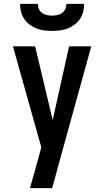

<svg xmlns="http://www.w3.org/2000/svg" viewBox="-20 -975 540 995"><path d="M135 0Q146 -36 156 -72.5Q166 -109 176 -145L194 -212L47 -735H162L253 -353L338 -735H453L283 -120L263 -45L250 0ZM250 -815Q229 -815 208.5 -817.5Q188 -820 169 -827.5Q150 -835 133.5 -847.5Q117 -860 105.5 -877Q94 -894 89 -914Q84 -934 84 -955H176Q176 -941 181.5 -928.5Q187 -916 198 -908Q209 -900 222.5 -897Q236 -894 250 -894Q264 -894 277.5 -897Q291 -900 302 -908Q313 -916 318.5 -928.5Q324 -941 324 -955H416Q416 -934 411 -914Q406 -894 394.5 -877Q383 -860 366.5 -847.5Q350 -835 331 -827.5Q312 -820 291.5 -817.5Q271 -815 250 -815Z"/></svg>

Font: Iosevka Fixed
Style: Bold
Weight: 700
Monospace: yes
Designer: Belleve Invis
Foundry: Belleve Invis
Version: Version 32.3.0